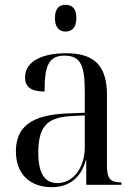

<svg xmlns="http://www.w3.org/2000/svg" viewBox="-20 -767 563 797"><path d="M252 -636C278 -636 297 -652 297 -692C297 -733 278 -747 252 -747C227 -747 208 -733 208 -692C208 -652 227 -636 252 -636ZM195 10C263 10 316 -26 336 -102H338V0H484V-10H481C439 -10 424 -25 424 -79V-373C424 -499 367 -546 254 -546C158 -546 84 -514 84 -446C84 -404 112 -387 165 -387C165 -493 181 -536 248 -536C318 -536 332 -491 332 -381V-299L256 -296C115 -290 46 -243 46 -139C46 -45 104 10 195 10ZM218 -7C165 -7 139 -49 139 -132C139 -238 172 -280 275 -285L332 -288V-156C332 -74 286 -7 218 -7Z"/></svg>

Font: Noto Serif Display SemiCondensed
Style: Regular
Weight: 400
Width: 4
Designer: Monotype Design Team
Foundry: Monotype Imaging Inc.
Version: Version 2.009